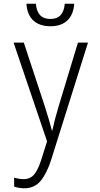

<svg xmlns="http://www.w3.org/2000/svg" viewBox="-20 -761 540 1032"><path d="M111 251Q83 251 56 242V194Q67 197 80.5 199.5Q94 202 107 202Q140 202 160.5 180.5Q181 159 200 103L233 -1L53 -532H108L221 -189Q235 -145 244 -114Q253 -83 259 -59H261Q267 -87 276 -121.5Q285 -156 295 -189L399 -532H453L255 98Q232 170 199 210.5Q166 251 111 251ZM251 -620Q193 -620 159.5 -650.5Q126 -681 122 -741H173Q179 -659 251 -659Q287 -659 306 -680Q325 -701 328 -741H379Q375 -683 342.5 -651.5Q310 -620 251 -620Z"/></svg>

Font: Noto Sans Mono ExtraCondensed Light
Style: Regular
Weight: 300
Width: 2
Designer: Monotype Design Team
Foundry: Monotype Imaging Inc.
Version: Version 2.014; ttfautohint (v1.8.4.7-5d5b)